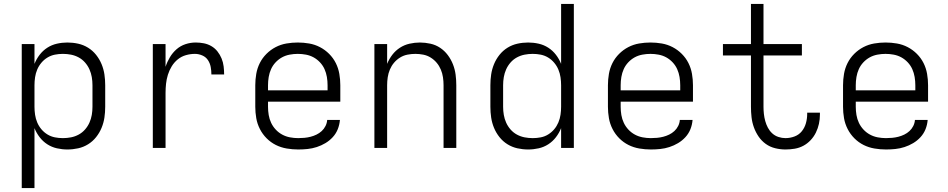

<svg xmlns="http://www.w3.org/2000/svg" viewBox="-20 -755 4840 980"><path d="M91 205V-530H156V-429Q166 -454 182.5 -475.5Q199 -497 221.5 -511.5Q244 -526 270.5 -532Q297 -538 324 -538Q352 -538 379 -532Q406 -526 429.5 -511.5Q453 -497 470.5 -475Q488 -453 498.5 -427.5Q509 -402 513 -375Q517 -348 517 -320V-210Q517 -182 513 -155Q509 -128 498.5 -102.5Q488 -77 470.5 -55Q453 -33 429.5 -18.5Q406 -4 379 2Q352 8 324 8Q297 8 270.5 2Q244 -4 221.5 -18.5Q199 -33 182.5 -54.5Q166 -76 156 -101V205ZM301 -50Q322 -50 342.5 -54Q363 -58 381.5 -68Q400 -78 414 -94Q428 -110 436.5 -129Q445 -148 448.5 -168.5Q452 -189 452 -210V-320Q452 -341 448.5 -361.5Q445 -382 436.5 -401Q428 -420 414 -436Q400 -452 381.5 -462Q363 -472 342.5 -476Q322 -480 301 -480Q280 -480 260 -476Q240 -472 222.5 -461.5Q205 -451 191.5 -435Q178 -419 170 -400Q162 -381 159 -360.5Q156 -340 156 -320V-210Q156 -190 159 -169.5Q162 -149 170 -130Q178 -111 191.5 -95Q205 -79 222.5 -68.5Q240 -58 260 -54Q280 -50 301 -50Z M760 0V-530H825V-414Q833 -439 847 -462.5Q861 -486 881 -503.5Q901 -521 926.5 -529.5Q952 -538 979 -538Q1000 -538 1020.5 -534Q1041 -530 1059 -519.5Q1077 -509 1090 -492.5Q1103 -476 1111 -456.5Q1119 -437 1121.5 -416Q1124 -395 1124 -375H1059Q1059 -394 1055.5 -413Q1052 -432 1041.5 -448Q1031 -464 1012.5 -472Q994 -480 975 -480Q952 -480 929 -473.5Q906 -467 887.5 -452Q869 -437 856.5 -416.5Q844 -396 837 -373.5Q830 -351 827.5 -327.5Q825 -304 825 -281V0Z M1502 8Q1473 8 1443.5 3Q1414 -2 1388 -15Q1362 -28 1341 -49Q1320 -70 1306.5 -96.5Q1293 -123 1288 -152Q1283 -181 1283 -210V-320Q1283 -349 1288 -378Q1293 -407 1306 -433Q1319 -459 1340 -480Q1361 -501 1387 -514.5Q1413 -528 1442 -533Q1471 -538 1500 -538Q1529 -538 1558 -533Q1587 -528 1613 -514.5Q1639 -501 1660 -480Q1681 -459 1694 -433Q1707 -407 1712 -378Q1717 -349 1717 -320V-236H1348V-210Q1348 -189 1351.5 -168Q1355 -147 1364 -128Q1373 -109 1387.5 -93.5Q1402 -78 1420.5 -68Q1439 -58 1460 -54Q1481 -50 1502 -50Q1518 -50 1534 -51.5Q1550 -53 1565.5 -57Q1581 -61 1595.5 -68Q1610 -75 1622 -86Q1634 -97 1641.5 -112Q1649 -127 1650 -143H1715Q1713 -118 1704 -95.5Q1695 -73 1678.5 -55Q1662 -37 1641 -24.5Q1620 -12 1597 -4.5Q1574 3 1550 5.5Q1526 8 1502 8ZM1348 -294H1652V-320Q1652 -341 1648.5 -362Q1645 -383 1636.5 -402Q1628 -421 1613.5 -436.5Q1599 -452 1581 -462Q1563 -472 1542 -476Q1521 -480 1500 -480Q1479 -480 1458 -476Q1437 -472 1419 -462Q1401 -452 1386.5 -436.5Q1372 -421 1363.5 -402Q1355 -383 1351.5 -362Q1348 -341 1348 -320Z M1891 0V-530H1956V-429Q1966 -454 1982.5 -475.5Q1999 -497 2021.5 -511.5Q2044 -526 2070.5 -532Q2097 -538 2123 -538Q2150 -538 2177 -532Q2204 -526 2226.5 -511Q2249 -496 2265.5 -474Q2282 -452 2292 -426.5Q2302 -401 2305.5 -374Q2309 -347 2309 -320V0H2244V-320Q2244 -340 2241 -360.5Q2238 -381 2230 -400Q2222 -419 2209 -434.5Q2196 -450 2178.5 -461Q2161 -472 2140.5 -476Q2120 -480 2100 -480Q2080 -480 2059.5 -476Q2039 -472 2021.5 -461Q2004 -450 1991 -434.5Q1978 -419 1970 -400Q1962 -381 1959 -360.5Q1956 -340 1956 -320V0Z M2676 8Q2648 8 2621 2Q2594 -4 2570.5 -18.5Q2547 -33 2529.5 -55Q2512 -77 2501.5 -102.5Q2491 -128 2487 -155Q2483 -182 2483 -210V-320Q2483 -348 2487 -375Q2491 -402 2501.5 -427.5Q2512 -453 2529.5 -475Q2547 -497 2570.5 -511.5Q2594 -526 2621 -532Q2648 -538 2676 -538Q2703 -538 2729.5 -532Q2756 -526 2778.5 -511.5Q2801 -497 2817.5 -475.5Q2834 -454 2844 -429V-735H2909V0H2844V-101Q2834 -76 2817.5 -54.5Q2801 -33 2778.5 -18.5Q2756 -4 2729.5 2Q2703 8 2676 8ZM2699 -50Q2699 -50 2699.5 -50Q2700 -50 2700 -50Q2720 -50 2740.5 -54Q2761 -58 2778.5 -69Q2796 -80 2809 -95.5Q2822 -111 2830 -130Q2838 -149 2841 -169.5Q2844 -190 2844 -210V-320Q2844 -340 2841 -360.5Q2838 -381 2830 -400Q2822 -419 2808.5 -435Q2795 -451 2777.5 -461.5Q2760 -472 2740 -476Q2720 -480 2699 -480Q2678 -480 2657.5 -476Q2637 -472 2618.5 -462Q2600 -452 2586 -436Q2572 -420 2563.5 -401Q2555 -382 2551.5 -361.5Q2548 -341 2548 -320V-210Q2548 -189 2551.5 -168.5Q2555 -148 2563.5 -129Q2572 -110 2586 -94Q2600 -78 2618.5 -68Q2637 -58 2657.5 -54Q2678 -50 2699 -50Z M3302 8Q3273 8 3243.5 3Q3214 -2 3188 -15Q3162 -28 3141 -49Q3120 -70 3106.5 -96.5Q3093 -123 3088 -152Q3083 -181 3083 -210V-320Q3083 -349 3088 -378Q3093 -407 3106 -433Q3119 -459 3140 -480Q3161 -501 3187 -514.5Q3213 -528 3242 -533Q3271 -538 3300 -538Q3329 -538 3358 -533Q3387 -528 3413 -514.5Q3439 -501 3460 -480Q3481 -459 3494 -433Q3507 -407 3512 -378Q3517 -349 3517 -320V-236H3148V-210Q3148 -189 3151.5 -168Q3155 -147 3164 -128Q3173 -109 3187.5 -93.5Q3202 -78 3220.5 -68Q3239 -58 3260 -54Q3281 -50 3302 -50Q3318 -50 3334 -51.5Q3350 -53 3365.5 -57Q3381 -61 3395.5 -68Q3410 -75 3422 -86Q3434 -97 3441.5 -112Q3449 -127 3450 -143H3515Q3513 -118 3504 -95.5Q3495 -73 3478.5 -55Q3462 -37 3441 -24.5Q3420 -12 3397 -4.5Q3374 3 3350 5.5Q3326 8 3302 8ZM3148 -294H3452V-320Q3452 -341 3448.5 -362Q3445 -383 3436.5 -402Q3428 -421 3413.5 -436.5Q3399 -452 3381 -462Q3363 -472 3342 -476Q3321 -480 3300 -480Q3279 -480 3258 -476Q3237 -472 3219 -462Q3201 -452 3186.5 -436.5Q3172 -421 3163.5 -402Q3155 -383 3151.5 -362Q3148 -341 3148 -320Z M3989 8Q3963 8 3936.5 1.5Q3910 -5 3888.5 -20.5Q3867 -36 3852 -58Q3837 -80 3828 -105Q3819 -130 3816 -156.5Q3813 -183 3813 -210V-472H3670V-530H3813V-735H3877V-530H4073V-472H3877V-210Q3877 -192 3879 -173.5Q3881 -155 3886 -137Q3891 -119 3899.5 -103Q3908 -87 3921.5 -74.5Q3935 -62 3953 -56Q3971 -50 3989 -50Q4013 -50 4035.5 -58.5Q4058 -67 4072.5 -85Q4087 -103 4093.5 -126Q4100 -149 4100 -173Q4100 -175 4100 -176.5Q4100 -178 4100 -180H4165Q4165 -177 4165 -174.5Q4165 -172 4165 -170Q4165 -146 4160 -123Q4155 -100 4144.5 -78.5Q4134 -57 4117.5 -39.5Q4101 -22 4080.5 -11Q4060 0 4036.5 4Q4013 8 3989 8Z M4502 8Q4473 8 4443.5 3Q4414 -2 4388 -15Q4362 -28 4341 -49Q4320 -70 4306.5 -96.5Q4293 -123 4288 -152Q4283 -181 4283 -210V-320Q4283 -349 4288 -378Q4293 -407 4306 -433Q4319 -459 4340 -480Q4361 -501 4387 -514.5Q4413 -528 4442 -533Q4471 -538 4500 -538Q4529 -538 4558 -533Q4587 -528 4613 -514.5Q4639 -501 4660 -480Q4681 -459 4694 -433Q4707 -407 4712 -378Q4717 -349 4717 -320V-236H4348V-210Q4348 -189 4351.5 -168Q4355 -147 4364 -128Q4373 -109 4387.5 -93.5Q4402 -78 4420.5 -68Q4439 -58 4460 -54Q4481 -50 4502 -50Q4518 -50 4534 -51.5Q4550 -53 4565.5 -57Q4581 -61 4595.5 -68Q4610 -75 4622 -86Q4634 -97 4641.5 -112Q4649 -127 4650 -143H4715Q4713 -118 4704 -95.5Q4695 -73 4678.5 -55Q4662 -37 4641 -24.5Q4620 -12 4597 -4.5Q4574 3 4550 5.5Q4526 8 4502 8ZM4348 -294H4652V-320Q4652 -341 4648.5 -362Q4645 -383 4636.5 -402Q4628 -421 4613.5 -436.5Q4599 -452 4581 -462Q4563 -472 4542 -476Q4521 -480 4500 -480Q4479 -480 4458 -476Q4437 -472 4419 -462Q4401 -452 4386.5 -436.5Q4372 -421 4363.5 -402Q4355 -383 4351.5 -362Q4348 -341 4348 -320Z"/></svg>

Font: Iosevka Curly Light Extended
Style: Regular
Weight: 300
Width: 7
Monospace: yes
Designer: Belleve Invis
Foundry: Belleve Invis
Version: Version 11.1.0; ttfautohint (v1.8.3)